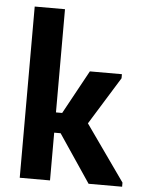

<svg xmlns="http://www.w3.org/2000/svg" viewBox="-51 -741 581 782"><g transform="rotate(5 239.0 -350.0)"><path d="M340.7 0H477.8V-16.8L292.3 -279.3L293 -207L437 -439.8V-456.5H306L183.8 -233ZM136.3 -195.2H252.3V-278H136.3ZM59.2 0H183V-325.5V-332.2V-700H59.2V-332.2V-325.5V-126V-111Z"/></g></svg>

Font: Tilda Sans VF
Style: Regular
Weight: 400
Designer: ParaType Ltd
Foundry: ParaType Ltd
Version: Version 1.010